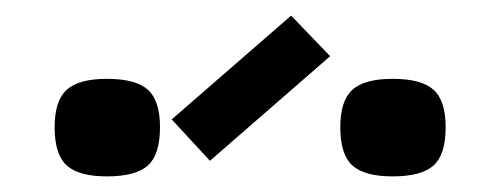

<svg xmlns="http://www.w3.org/2000/svg" viewBox="-20 -935 640 246"><path d="M483 -709Q447 -709 431.5 -723Q416 -737 416 -772Q416 -806 431.5 -820Q447 -834 483 -834Q520 -834 535.5 -820Q551 -806 551 -772Q551 -737 535.5 -723Q520 -709 483 -709ZM117 -709Q81 -709 65.5 -723Q50 -737 50 -772Q50 -806 65.5 -820Q81 -834 117 -834Q154 -834 169.5 -820Q185 -806 185 -772Q185 -737 169.5 -723Q154 -709 117 -709ZM249 -729 200 -782 353 -915 403 -863Z"/></svg>

Font: Victor Mono
Style: Regular
Weight: 400
Monospace: yes
Designer: Rune Bjørnerås
Version: Version 1.561;gftools[0.9.30]